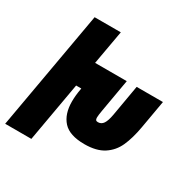

<svg xmlns="http://www.w3.org/2000/svg" viewBox="-215 -870 994 1016"><g transform="rotate(30 282.0 -362.5)"><path d="M77 -725H237L200 -517H393.5L358.5 -316Q353 -284.5 353 -272Q353 -261 356.8 -256.8Q360.5 -252.5 369.5 -252.5Q390 -252.5 402 -270.2Q414 -288 421 -327L454 -517H614.5L584.5 -345.5Q571.5 -272 549.2 -222.8Q527 -173.5 482.8 -144.8Q438.5 -116 365.5 -116Q274.5 -116 235.2 -159.2Q196 -202.5 196 -278.5Q196 -315.5 203.5 -356L204.5 -363H173L109 0H-51Z"/></g></svg>

Font: JuliaMono Black
Style: Italic
Weight: 900
Italic angle: -9°
Monospace: yes
Designer: cormullion
Foundry: corm
Version: Version 0.057; ttfautohint (v1.8.4)